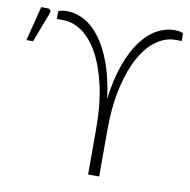

<svg xmlns="http://www.w3.org/2000/svg" viewBox="-190 -791 862 870"><g transform="rotate(10 241.5 -356.0)"><path d="M0 0ZM322.5 0H271.5V-208Q271.5 -325.5 251.2 -412.2Q231 -499 198.2 -556.2Q165.5 -613.5 124 -641.5Q82.5 -669.5 40 -669.5H9.5V-701.5Q9.5 -707 21.8 -709.8Q34 -712.5 50 -712.5Q90.5 -712.5 129.8 -691.2Q169 -670 202 -626Q235 -582 260 -514.2Q285 -446.5 297 -353Q309 -446.5 333.8 -514.2Q358.5 -582 391.8 -626Q425 -670 464.2 -691.2Q503.5 -712.5 544 -712.5Q560 -712.5 572 -709.8Q584 -707 584 -701.5V-669.5H554Q511.5 -669.5 470 -641.5Q428.5 -613.5 395.8 -556.2Q363 -499 342.8 -412.2Q322.5 -325.5 322.5 -208ZM-109.5 -551.5 -69.5 -710H-39Q-30.5 -710 -26.8 -703.8Q-23 -697.5 -27 -688L-79 -551.5Z"/></g></svg>

Font: Lato Light
Style: Regular
Weight: 300
Designer: Lukasz Dziedzic
Foundry: tyPoland Lukasz Dziedzic
Version: Version 2.007; 2014-02-27